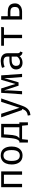

<svg xmlns="http://www.w3.org/2000/svg" viewBox="2058 -2648 808 4963"><g transform="rotate(-90 2461.5 -167.0)"><path d="M426.2 0V-469.2H189.2V0H103.1V-540H512.3V0Z M924.1 -551.3Q1038.5 -551.3 1096.9 -474.9Q1155.4 -398.5 1155.4 -270.3Q1155.4 -187.7 1128.7 -124.1Q1102.1 -60.5 1050.3 -24.4Q998.5 11.8 923.1 11.8Q808.7 11.8 749.7 -65.1Q690.8 -142.1 690.8 -269.2Q690.8 -352.3 717.4 -416.2Q744.1 -480 796.2 -515.6Q848.2 -551.3 924.1 -551.3ZM924.1 -481Q854.4 -481 818.7 -429.2Q783.1 -377.4 783.1 -269.2Q783.1 -162.1 818.2 -110.5Q853.3 -59 923.1 -59Q992.8 -59 1027.9 -110.8Q1063.1 -162.6 1063.1 -270.3Q1063.1 -377.9 1028.2 -429.5Q993.3 -481 924.1 -481Z M1257.4 -70.3H1293.8Q1318.5 -91.3 1334.6 -122.8Q1350.8 -154.4 1361.3 -211.3Q1371.8 -268.2 1379 -365.6L1391.3 -540H1740V-70.3H1779.5V150.8H1708.2L1692.8 0H1344.1L1329.2 150.8H1257.4ZM1652.3 -469.7H1469.2L1463.1 -371.8Q1458.5 -296.9 1451.5 -246.7Q1444.6 -196.4 1434.1 -163.3Q1423.6 -130.3 1407.4 -108.7Q1391.3 -87.2 1367.7 -70.3H1652.3Z M2398.5 -540 2208.7 3.6Q2189.7 58.5 2160.8 104.1Q2131.8 149.7 2085.4 179.7Q2039 209.7 1967.7 216.9L1954.4 148.2Q2010.3 139 2042.6 120Q2074.9 101 2093.6 71.5Q2112.3 42.1 2126.7 0H2097.9L1909.2 -540H2001.5L2156.4 -65.6L2309.2 -540Z M2994.4 -540 3033.3 0H2950.8L2929.7 -264.1Q2926.7 -307.7 2925.4 -353.8Q2924.1 -400 2925.1 -454.4H2921L2813.8 -90.8H2727.7L2608.7 -454.4H2604.6Q2606.7 -410.3 2605.6 -359.5Q2604.6 -308.7 2602.1 -265.6L2586.7 0H2505.1L2543.1 -540H2656.4L2772.3 -171.3L2879.5 -540Z M3566.7 -117.9Q3566.7 -85.1 3577.4 -70.3Q3588.2 -55.4 3610.8 -48.7L3589.7 11.8Q3554.9 7.2 3528.7 -10.5Q3502.6 -28.2 3490.8 -64.1Q3461.5 -26.7 3417.7 -7.4Q3373.8 11.8 3321.5 11.8Q3240.5 11.8 3193.8 -33.8Q3147.2 -79.5 3147.2 -154.9Q3147.2 -238.5 3212.3 -283.1Q3277.4 -327.7 3400.5 -327.7H3480V-372.8Q3480 -431.3 3445.9 -455.6Q3411.8 -480 3351.3 -480Q3324.6 -480 3288.7 -473.6Q3252.8 -467.2 3210.8 -452.3L3188.2 -517.4Q3237.4 -535.9 3281.3 -543.6Q3325.1 -551.3 3364.6 -551.3Q3465.1 -551.3 3515.9 -504.1Q3566.7 -456.9 3566.7 -376.9ZM3343.6 -53.8Q3383.6 -53.8 3419.7 -74.1Q3455.9 -94.4 3480 -130.3V-269.2H3402.1Q3312.8 -269.2 3276.2 -238.5Q3239.5 -207.7 3239.5 -155.9Q3239.5 -53.8 3343.6 -53.8Z M4246.7 -540 4236.4 -468.2H4043.1V0H3956.9V-468.2H3759.5V-540Z M4523.1 -540V-369.7H4629.2Q4713.3 -369.7 4762.6 -346.9Q4811.8 -324.1 4833.3 -282.8Q4854.9 -241.5 4854.9 -186.2Q4854.9 -121.5 4825.1 -80.5Q4795.4 -39.5 4747.9 -19.7Q4700.5 0 4648.2 0H4436.9V-540ZM4627.7 -302.1H4523.1V-69.2H4638.5Q4692.8 -69.2 4727.7 -94.1Q4762.6 -119 4762.6 -185.6Q4762.6 -243.6 4734.1 -272.8Q4705.6 -302.1 4627.7 -302.1Z"/></g></svg>

Font: FiraCode Nerd Font
Style: Regular
Weight: 400
Designer: Carrois Corporate, Edenspiekermann AG, Nikita Prokopov
Foundry: Carrois Corporate, Edenspiekermann AG, Nikita Prokopov
Version: Version 6.002;Nerd Fonts 2.2.2